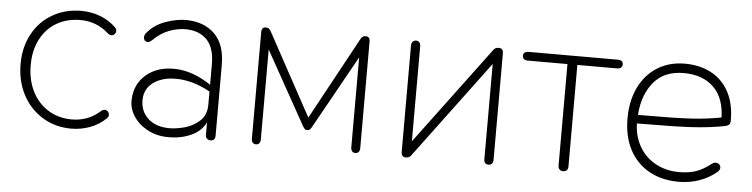

<svg xmlns="http://www.w3.org/2000/svg" viewBox="-38 -648 3182 812"><g transform="rotate(5 1553.5 -242.0)"><path d="M43 -246Q43 -318 73.5 -374Q104 -430 158 -461Q212 -492 280 -492Q321 -492 360 -477.5Q399 -463 428 -434Q436 -426 433 -415Q430 -404 419.5 -401Q409 -398 398 -408Q348 -453 279 -453Q222 -453 178.5 -427.5Q135 -402 110.5 -355Q86 -308 86 -245Q86 -182 110.5 -133.5Q135 -85 179 -58Q223 -31 279 -31Q311 -31 341 -41.5Q371 -52 398 -76Q409 -86 419.5 -83Q430 -80 433 -69Q436 -58 428 -50Q399 -21 360 -6.5Q321 8 280 8Q212 8 158 -25Q104 -58 73.5 -115.5Q43 -173 43 -246Z M524 -135Q526 -203 574 -243.5Q622 -284 697 -282Q772 -280 849 -228L861 -220L853 -197L838 -205Q775 -238 712.5 -240.5Q650 -243 610 -215.5Q570 -188 570 -138Q570 -90 603.5 -60Q637 -30 694 -30Q722 -30 757.5 -39.5Q793 -49 821 -74Q849 -99 849 -144V-315Q849 -384 817.5 -417.5Q786 -451 731 -453Q695 -454 658 -440.5Q621 -427 589 -395Q577 -383 566.5 -385.5Q556 -388 553.5 -399.5Q551 -411 560 -422Q590 -459 638.5 -476Q687 -493 729 -492Q803 -490 847 -446Q891 -402 891 -315V-16Q891 -5 886 0.5Q881 6 871 6Q861 6 855.5 0Q850 -6 850 -16V-97H861Q846 -41 798.5 -16Q751 9 691 8Q643 8 604.5 -12.5Q566 -33 544.5 -65.5Q523 -98 524 -135Z M1045 -16V-469Q1045 -490 1063 -490Q1071 -490 1076 -486.5Q1081 -483 1085 -475L1275 -126L1465 -475Q1469 -483 1474 -486.5Q1479 -490 1487 -490Q1505 -490 1505 -469V-16Q1505 -6 1500 0Q1495 6 1486 6Q1477 6 1472 0Q1467 -6 1467 -16V-436H1488L1293 -86Q1288 -78 1284.5 -75.5Q1281 -73 1275 -73Q1269 -73 1265.5 -75.5Q1262 -78 1257 -86L1062 -436H1083V-16Q1083 -6 1078 0Q1073 6 1064 6Q1055 6 1050 0Q1045 -6 1045 -16Z M1681 -17V-468Q1681 -478 1686.5 -484Q1692 -490 1701 -490Q1710 -490 1715 -484Q1720 -478 1720 -468V-32H1696L2027 -476Q2032 -484 2038 -487Q2044 -490 2052 -490Q2061 -490 2066 -484.5Q2071 -479 2071 -467V-16Q2071 -6 2066 0Q2061 6 2052 6Q2042 6 2037 0.5Q2032 -5 2032 -16V-452H2056L1725 -8Q1720 0 1714 3Q1708 6 1700 6Q1691 6 1686 0.5Q1681 -5 1681 -17Z M2347 -16V-447H2178Q2168 -447 2162 -452Q2156 -457 2156 -466Q2156 -474 2162 -479Q2168 -484 2178 -484H2558Q2569 -484 2574.5 -479.5Q2580 -475 2580 -466Q2580 -457 2574 -452Q2568 -447 2558 -447H2389V-16Q2389 -5 2383.5 0.5Q2378 6 2368 6Q2358 6 2352.5 0Q2347 -6 2347 -16Z M2620 -240Q2620 -315 2647.5 -372Q2675 -429 2725.5 -460.5Q2776 -492 2842 -492Q2905 -492 2953.5 -466.5Q3002 -441 3029 -391Q3056 -341 3056 -270Q3056 -262 3054 -257Q3052 -252 3048 -249.5Q3044 -247 3038 -245L3034 -244Q2966 -231 2892.5 -227Q2819 -223 2715 -223Q2681 -223 2646 -222L2647 -259H2708Q2816 -259 2888 -263Q2960 -267 3033 -282L3016 -270Q3016 -359 2969 -405.5Q2922 -452 2841 -452Q2758 -452 2713.5 -398.5Q2669 -345 2663 -261L2662 -246Q2658 -184 2682 -135.5Q2706 -87 2752 -60Q2798 -33 2857 -33Q2898 -33 2928.5 -43.5Q2959 -54 2992 -80Q3004 -89 3015.5 -85Q3027 -81 3029 -69.5Q3031 -58 3019 -48Q2987 -21 2946 -6.5Q2905 8 2859 8Q2787 8 2733 -22Q2679 -52 2649.5 -108Q2620 -164 2620 -240Z"/></g></svg>

Font: SN Pro Thin
Style: Regular
Weight: 200
Designer: Tobias Whetton
Foundry: Supernotes
Version: Version 1.003;Glyphs 3.3 (3324)